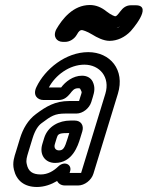

<svg xmlns="http://www.w3.org/2000/svg" viewBox="-20 -715 589 766"><path d="M344.2 -308 350.3 -328C356.1 -347 360.9 -366 349.9 -389C342.5 -404 327.3 -413 307.3 -413C271.3 -413 240.9 -389 223.9 -366H174.9C200.9 -415 256.7 -457 316.7 -457C377.7 -457 420.4 -407 400.3 -341L303.6 -25H257.6L259.8 -32C267.7 -58 237.9 -75 212.6 -51C194.1 -33 170.8 -19 142.8 -19C109.8 -19 92.5 -31 86.6 -61C83.2 -76 86.9 -88 93.3 -109L109.8 -163C119.6 -195 132.4 -214 146.5 -224C184 -252 198.1 -262 241.1 -262H285.1C310.1 -262 336.5 -283 344.2 -308ZM239.4 25H291.4C317.4 25 344.8 4 352.7 -22L450.3 -341C479.6 -437 419 -507 332 -507C242 -507 159.2 -439 125.5 -368C109.4 -335 129.6 -316 153.6 -316H214.6C236.6 -316 249.9 -330 259.3 -341C268.9 -353 275 -363 292 -363C298 -363 299.7 -362 300.8 -359C308.2 -344 306.7 -349 300.3 -328L295.4 -312H256.4C199.4 -312 163.7 -290 123.5 -260C91.2 -236 71.5 -201 59.8 -163L43.3 -109C37.8 -91 28.5 -67 35.6 -38C45.5 5 76.5 31 127.5 31C156.5 31 184.6 21 207.9 7C212.8 17 223.4 25 239.4 25ZM278.5 -234H260.5C216.5 -234 170.8 -212 156.1 -164L148.8 -140C136.3 -99 158.9 -65 199.9 -65C268.9 -65 291 -134 299.8 -163L308.4 -191C315.7 -215 302.5 -234 278.5 -234ZM245.3 -184H256.3L249.8 -163C237.9 -124 232.2 -115 215.2 -115C202.2 -115 194.2 -125 198.8 -140L206.1 -164C210.4 -178 213.3 -184 245.3 -184ZM445.4 -603C450 -605 455.9 -608 459.5 -610C454.6 -607 450.7 -604 445.4 -603ZM329.9 -644C327.9 -644 324.2 -645 323.2 -645C326.2 -645 326.9 -644 329.9 -644ZM439.7 -650C437.7 -650 423.3 -655 405.5 -669C384.7 -686 362.5 -695 338.5 -695C271.5 -695 228.4 -639 205.1 -599C189 -569 206.5 -548 230.5 -548H240.5C256.5 -548 275.6 -558 286.1 -576C295.3 -593 300.9 -595 306.9 -595C308.9 -595 325.7 -591 348.4 -577C366 -566 392.8 -552 416.8 -552C447.8 -552 478 -566 501.7 -591C501.7 -591 594.2 -694 521.2 -694H502.2C482.2 -694 469.5 -682 461.1 -671C449.6 -656 444.7 -650 439.7 -650Z"/></svg>

Font: DIN Rundschrift
Style: EngKontKu
Weight: 400
Width: 3
Version: Version 1.027